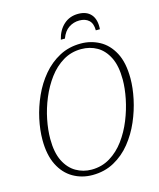

<svg xmlns="http://www.w3.org/2000/svg" viewBox="-130 -983 901 1086"><g transform="rotate(-15 320.0 -440.0)"><path d="M276 11Q214 11 163 -18.5Q112 -48 82.5 -107Q53 -166 53 -254Q53 -312 67 -376.5Q81 -441 109 -503Q137 -565 179 -615Q221 -665 277 -695Q333 -725 403 -725Q461 -725 511.5 -698Q562 -671 593 -613Q624 -555 624 -462Q624 -407 610.5 -343Q597 -279 570 -216.5Q543 -154 501.5 -102.5Q460 -51 403.5 -20Q347 11 276 11ZM279 -20Q339 -20 387.5 -49.5Q436 -79 472 -128Q508 -177 532 -236.5Q556 -296 568 -356Q580 -416 580 -467Q580 -547 555 -597Q530 -647 489 -670.5Q448 -694 397 -694Q338 -694 290 -665Q242 -636 206 -587.5Q170 -539 145.5 -480Q121 -421 109 -361Q97 -301 97 -248Q97 -168 122 -118Q147 -68 188.5 -44Q230 -20 279 -20ZM300 -775Q313 -829 347.5 -860Q382 -891 432 -891Q482 -891 507.5 -861Q533 -831 529 -775H505Q505 -815 484.5 -834Q464 -853 429 -853Q395 -853 367 -834.5Q339 -816 324 -775Z"/></g></svg>

Font: Noto Serif SemiCondensed ExtraLight
Style: Italic
Weight: 200
Width: 4
Italic angle: -12°
Designer: Monotype Design Team
Foundry: Monotype Imaging Inc.
Version: Version 2.013